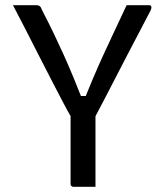

<svg xmlns="http://www.w3.org/2000/svg" viewBox="-20 -720 640 740"><path d="M348 0Q334 0 320 0Q306 0 292 0Q278 0 263 0Q260 0 257.5 -1.5Q255 -3 253.5 -5Q252 -7 252 -11Q252 -85 252 -161.5Q252 -238 252 -312H348Q348 -278 348 -242Q348 -206 348 -170Q348 -134 348 -100Q348 -74 348 -49Q348 -24 348 0ZM30 -700Q53 -700 75.5 -700Q98 -700 119 -700Q125 -700 129 -698.5Q133 -697 136 -693.5Q139 -690 141 -683Q165 -637 185 -595.5Q205 -554 224 -512Q243 -470 263.5 -420.5Q284 -371 308 -310L269 -350H333L294 -308Q319 -372 339 -419Q359 -466 378 -507.5Q397 -549 418.5 -594.5Q440 -640 468 -700Q491 -700 513 -700Q535 -700 556 -700Q561 -700 563 -695Q565 -690 560 -679Q539 -638 517 -596.5Q495 -555 473 -512.5Q451 -470 429 -427.5Q407 -385 384.5 -341.5Q362 -298 339 -255Q312 -255 296 -255.5Q280 -256 272.5 -256.5Q265 -257 261.5 -259Q258 -261 257 -264Q241 -291 221 -329.5Q201 -368 177 -414Q153 -460 128 -509.5Q103 -559 78 -607.5Q53 -656 30 -700Z"/></svg>

Font: RecMonoLinear Nerd Font Mono
Style: Regular
Weight: 400
Monospace: yes
Version: Version 1.085; ttfautohint (v1.8.4.7-5d5b);Nerd Fonts 3.2.1